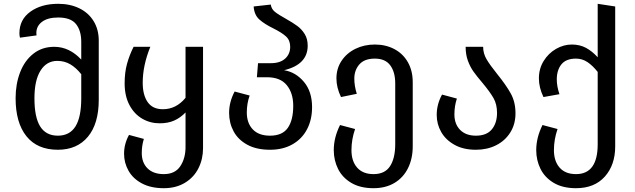

<svg xmlns="http://www.w3.org/2000/svg" viewBox="-20 -773 3339 1009"><path d="M499 -559V-249Q499 -123 442 -54.5Q385 14 284 14Q176 14 119 -57Q62 -128 62 -257Q62 -331 85.5 -392.5Q109 -454 155 -490.5Q201 -527 265 -527Q344 -527 407 -460V-553Q407 -612 379.5 -646.5Q352 -681 286 -681Q231 -681 201 -658.5Q171 -636 171 -599L172 -587L85 -575Q82 -586 82 -598Q82 -670 139.5 -711.5Q197 -753 286 -753Q348 -753 396.5 -729.5Q445 -706 472 -662Q499 -618 499 -559ZM407 -257V-383Q380 -417 349.5 -435Q319 -453 281 -453Q225 -453 193 -402Q161 -351 161 -257Q161 -156 191.5 -108Q222 -60 284 -60Q346 -60 376.5 -108.5Q407 -157 407 -257Z M1047 -527V6Q1047 63 1023 111Q999 159 952 187.5Q905 216 841 216Q773 216 726 191Q679 166 655.5 124.5Q632 83 632 35Q632 -17 658 -64L736 -43Q725 -8 725 31Q725 82 755.5 112Q786 142 841 142Q900 142 927.5 100.5Q955 59 955 0V-182Q928 -154 895.5 -139.5Q863 -125 819 -125Q769 -125 727 -149.5Q685 -174 660 -221.5Q635 -269 635 -335Q635 -392 647.5 -437.5Q660 -483 682 -527H770Q730 -429 730 -338Q730 -274 756 -236.5Q782 -199 836 -199Q906 -199 955 -259V-527Z M1620 -210Q1620 -144 1593.5 -93.5Q1567 -43 1517 -14.5Q1467 14 1399 14Q1328 14 1279.5 -12.5Q1231 -39 1207.5 -83Q1184 -127 1184 -180Q1184 -237 1213 -292L1292 -271Q1277 -229 1277 -182Q1277 -126 1308.5 -93Q1340 -60 1399 -60Q1464 -60 1492.5 -101Q1521 -142 1521 -217Q1521 -284 1487 -325.5Q1453 -367 1384 -367H1330L1336 -441H1404Q1452 -441 1478.5 -465Q1505 -489 1505 -527Q1505 -561 1483.5 -581Q1462 -601 1418 -623Q1369 -647 1342.5 -671Q1316 -695 1313 -739L1403 -749Q1406 -726 1424.5 -711Q1443 -696 1483 -674Q1520 -653 1542.5 -636.5Q1565 -620 1581 -594.5Q1597 -569 1597 -533Q1597 -434 1473 -404Q1534 -394 1577 -343Q1620 -292 1620 -210Z M2149 -341V-4Q2149 60 2124.5 110Q2100 160 2053.5 188Q2007 216 1943 216Q1873 216 1826 188Q1779 160 1756.5 114.5Q1734 69 1734 16Q1734 -50 1767 -116L1846 -95Q1827 -40 1827 16Q1827 74 1857 108Q1887 142 1943 142Q2003 142 2030 100Q2057 58 2057 -15V-335Q2057 -394 2031 -429.5Q2005 -465 1950 -465Q1895 -465 1868.5 -434.5Q1842 -404 1842 -360Q1842 -321 1855 -280L1772 -263Q1748 -313 1748 -361Q1748 -413 1775 -453.5Q1802 -494 1848 -516.5Q1894 -539 1950 -539Q2007 -539 2052.5 -515Q2098 -491 2123.5 -446Q2149 -401 2149 -341Z M2592 -385Q2639 -327 2664 -282Q2689 -237 2689 -178Q2689 -120 2661.5 -76.5Q2634 -33 2587 -9.5Q2540 14 2481 14Q2415 14 2368.5 -12Q2322 -38 2298.5 -79.5Q2275 -121 2275 -169Q2275 -225 2303 -276L2381 -255Q2368 -216 2368 -172Q2368 -121 2398 -90.5Q2428 -60 2481 -60Q2537 -60 2564.5 -93Q2592 -126 2592 -180Q2592 -225 2573.5 -257.5Q2555 -290 2515 -338Q2486 -372 2468.5 -396.5Q2451 -421 2439 -453.5Q2427 -486 2427 -527H2519Q2519 -492 2537 -461.5Q2555 -431 2592 -385Z M3213 -739V-4Q3213 94 3158.5 155Q3104 216 3007 216Q2937 216 2890 188Q2843 160 2820.5 114.5Q2798 69 2798 16Q2798 -50 2831 -116L2910 -95Q2891 -40 2891 16Q2891 74 2921 108Q2951 142 3007 142Q3121 142 3121 -15V-395Q3095 -428 3067.5 -446.5Q3040 -465 3007 -465Q2955 -465 2930.5 -435Q2906 -405 2906 -355Q2906 -320 2920 -278L2836 -263Q2812 -313 2812 -361Q2812 -412 2837 -452.5Q2862 -493 2902 -516Q2942 -539 2985 -539Q3027 -539 3059.5 -521.5Q3092 -504 3121 -472V-753Z"/></svg>

Font: Fira GO
Style: Regular
Weight: 400
Designer: Carrois Corporate
Foundry: Carrois Corporate GbR
Version: Version 0.300